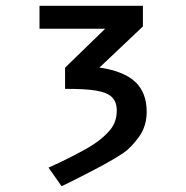

<svg xmlns="http://www.w3.org/2000/svg" viewBox="-20 -515 640 661"><path d="M302 -18Q337 -41 359.5 -68.2Q382 -95.5 382 -134Q382 -164 365.8 -180.2Q349.5 -196.5 311.5 -203Q273.5 -209.5 204 -209V-282L342 -416H116V-495H472V-424L322.5 -282.5Q406.5 -270 445.8 -233Q485 -196 485 -130Q485 -80.5 458.2 -43.5Q431.5 -6.5 404.5 11.8Q377.5 30 339 51Q311.5 66 259.8 92.5Q208 119 192 126L147 62Q181 47.5 229 23Q277 -1.5 302 -18Z"/></svg>

Font: JuliaMono Italic
Style: Regular
Weight: 400
Italic angle: -9°
Monospace: yes
Designer: cormullion
Foundry: corm
Version: Version 0.049; ttfautohint (v1.8.4)